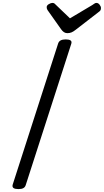

<svg xmlns="http://www.w3.org/2000/svg" viewBox="-20 -1286 714 1320"><path d="M107 14Q84 14 73.5 7Q63 0 67 -16L380 -988Q385 -1002 397.5 -1008.5Q410 -1015 432 -1015Q455 -1015 465 -1008Q475 -1001 470 -985L157 -14Q153 0 141 7Q129 14 107 14ZM643 -1266Q655 -1266 664.5 -1254Q674 -1242 674 -1231Q674 -1221 671 -1216Q668 -1211 663 -1207L500 -1081Q485 -1069 472 -1063.5Q459 -1058 443 -1058Q430 -1058 419.5 -1065Q409 -1072 400 -1085L308 -1215Q303 -1223 302 -1228Q301 -1233 301 -1237Q301 -1249 315.5 -1257.5Q330 -1266 340 -1266Q350 -1266 355 -1261.5Q360 -1257 367 -1250L461 -1160L614 -1251Q621 -1255 628 -1260.5Q635 -1266 643 -1266Z"/></svg>

Font: Playwrite RO
Style: Regular
Weight: 400
Designer: Veronika Burian, José Scaglione
Foundry: TypeTogether
Version: Version 1.002